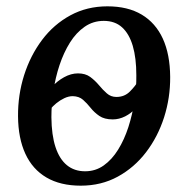

<svg xmlns="http://www.w3.org/2000/svg" viewBox="-20 -576 595 607"><path d="M235.5 11Q171 11 127 -14.8Q83 -40.5 60.2 -89.8Q37.5 -139 37 -208.5Q36.5 -276 56.2 -338.2Q76 -400.5 113 -449.8Q150 -499 202.5 -527.5Q255 -556 319.5 -556Q384 -556 428 -529.8Q472 -503.5 494.8 -453.8Q517.5 -404 518 -333Q518.5 -267 498.8 -205.2Q479 -143.5 441.8 -94.8Q404.5 -46 352.2 -17.5Q300 11 235.5 11ZM249 -34.5Q282 -34.5 308 -53Q334 -71.5 353.5 -103Q373 -134.5 385.8 -174Q398.5 -213.5 405 -255.8Q411.5 -298 411 -338Q411 -392.5 399.8 -430.8Q388.5 -469 366 -489.5Q343.5 -510 308 -510Q274.5 -510 247.8 -491.5Q221 -473 201.2 -441.5Q181.5 -410 168.2 -370.2Q155 -330.5 148.8 -288Q142.5 -245.5 142.5 -205.5Q143 -149 155.5 -111Q168 -73 191.5 -53.8Q215 -34.5 249 -34.5ZM336.5 -198.5Q310 -198.5 294 -209.5Q278 -220.5 266.5 -235Q255 -249.5 242.5 -260.5Q230 -271.5 210 -272Q197 -272 183.2 -265.5Q169.5 -259 158 -249.5Q146.5 -240 138.5 -230L146 -303Q160.5 -319.5 182.5 -331.8Q204.5 -344 226.5 -344Q250 -344 265.2 -332.8Q280.5 -321.5 292.8 -306.8Q305 -292 317.8 -280.8Q330.5 -269.5 348 -269.5Q373.5 -269.5 390.5 -286.5Q407.5 -303.5 417.5 -320.5L408.5 -233.5Q395 -218 375.8 -208.2Q356.5 -198.5 336.5 -198.5Z"/></svg>

Font: Merriweather 48pt
Style: Italic
Weight: 400
Italic angle: -7.8°
Version: Version 2.101